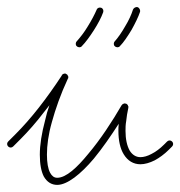

<svg xmlns="http://www.w3.org/2000/svg" viewBox="-30 -516 507 540"><path d="M293 -400C289 -396 289 -389 293 -386C297 -382 304 -382 307 -386C318 -397 329 -414 340 -432C350 -450 359 -468 364 -483C365 -488 362 -494 357 -496C352 -497 346 -494 344 -489C340 -476 332 -458 322 -442C313 -426 302 -410 293 -400ZM186 -400C182 -396 182 -389 186 -386C190 -382 197 -382 200 -386C211 -397 223 -414 234 -431C245 -448 255 -467 260 -481C262 -486 260 -492 255 -494C250 -496 244 -494 242 -489C236 -475 227 -458 217 -442C207 -425 195 -410 186 -400ZM-7 -118C-11 -114 -11 -108 -7 -104C-3 -100 3 -100 7 -104L28 -125C49 -146 72 -172 94 -201C99 -207 104 -214 109 -220C104 -206 100 -192 97 -178C87 -141 82 -108 82 -81C82 -54 86 -34 93 -20C102 -4 115 4 131 4C159 4 197 -26 234 -70C258 -99 282 -134 304 -168C303 -160 303 -154 303 -148C303 -121 308 -98 318 -82C329 -64 345 -54 365 -54C377 -54 391 -58 405 -65C418 -72 432 -82 445 -95L454 -104C458 -108 458 -114 454 -118C450 -122 444 -122 440 -118L431 -109C420 -98 408 -89 396 -83C385 -77 374 -74 365 -74C352 -74 342 -81 335 -92C327 -106 323 -125 323 -148C323 -156 323 -165 325 -176C326 -187 328 -199 331 -213C331 -214 331 -215 331 -215C331 -216 331 -216 331 -216C331 -217 331 -217 331 -217C331 -218 330 -218 330 -218C330 -219 330 -219 330 -219C330 -220 329 -220 329 -221C328 -222 328 -222 328 -222C327 -223 327 -223 327 -223L326 -224C325 -224 325 -224 324 -224L323 -225C322 -225 322 -225 321 -225H320H319C318 -225 318 -224 318 -224C317 -224 317 -224 317 -224C316 -224 316 -224 315 -223C314 -223 314 -222 314 -222C313 -221 313 -221 313 -221L312 -220C286 -175 252 -123 218 -83C187 -45 156 -16 131 -16C122 -16 116 -21 111 -30C105 -41 102 -59 102 -81C102 -107 106 -138 116 -173C126 -209 140 -250 161 -295C161 -295 161 -296 162 -296V-297C162 -297 162 -298 162 -299C162 -299 162 -299 162 -300C162 -301 162 -301 162 -301C162 -302 161 -302 161 -302C161 -303 161 -303 161 -303C161 -304 160 -304 160 -304C160 -305 160 -305 160 -305C159 -306 159 -306 159 -306C158 -307 158 -307 158 -307H157C157 -308 157 -308 156 -308C156 -308 155 -308 155 -309C154 -309 154 -309 154 -309C153 -309 153 -309 152 -309C152 -309 152 -309 151 -309H150C150 -309 149 -309 149 -308C148 -308 148 -308 148 -308C147 -308 147 -308 147 -307C146 -307 146 -307 146 -307C145 -306 145 -306 145 -306C144 -306 144 -305 144 -305V-304C123 -272 101 -241 79 -213C57 -185 35 -160 14 -139Z"/></svg>

Font: Mistral SingleLine OTF-SVG Regular
Style: Regular
Weight: 300
Designer: François Chastanet, Élisa Garzelli, Anais Alves, Morgane Autin
Foundry: institut supérieur des arts et du design Toulouse / isdaT
Version: Version 1.000;hotconv 1.0.117;makeotfexe 2.5.65602 DEVELOPME